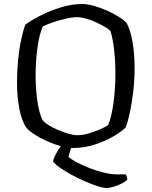

<svg xmlns="http://www.w3.org/2000/svg" viewBox="-20 -740 758 960"><path d="M344 0Q340 0 335 0L322 44Q335 56 363 71Q391 86 426.5 100Q462 114 499 123Q536 132 566 132H608Q616 140 616 159Q605 170 586 179Q567 188 547 194Q527 200 512 200Q497 200 468.5 191Q440 182 405.5 167Q371 152 338 134Q305 116 280 98.5Q255 81 245 67Q249 49 260.5 28Q272 7 284 -9Q249 -19 214.5 -34.5Q180 -50 153 -67.5Q126 -85 113 -100Q88 -136 76.5 -197.5Q65 -259 65 -328Q65 -385 70.5 -440.5Q76 -496 86 -542.5Q96 -589 107 -617Q135 -638 182 -662Q229 -686 284 -703Q339 -720 392 -720Q416 -720 448.5 -711Q481 -702 514 -687.5Q547 -673 574 -656Q601 -639 614 -624Q634 -584 643.5 -525Q653 -466 653 -402Q653 -342 646.5 -285Q640 -228 630 -180.5Q620 -133 608 -102Q585 -80 544 -56.5Q503 -33 451.5 -16.5Q400 0 344 0ZM366 -64Q393 -64 424 -73Q455 -82 482 -94Q509 -106 521 -115Q538 -156 547.5 -226Q557 -296 557 -374Q557 -437 550.5 -491.5Q544 -546 533 -584Q527 -592 508 -603.5Q489 -615 463.5 -627Q438 -639 412 -646.5Q386 -654 365 -654Q340 -654 308 -646.5Q276 -639 245 -628.5Q214 -618 194 -608Q176 -567 167 -499.5Q158 -432 158 -363Q158 -298 166.5 -237Q175 -176 193 -139Q203 -127 223.5 -114Q244 -101 270.5 -90Q297 -79 322 -71.5Q347 -64 366 -64Z"/></svg>

Font: Texturina Light
Style: Regular
Weight: 300
Designer: Guillermo Torres Carreño
Foundry: Omnibus-Type
Version: Version 1.002; ttfautohint (v1.8.3)